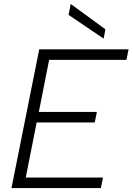

<svg xmlns="http://www.w3.org/2000/svg" viewBox="-20 -949 669 969"><path d="M618 -647H228L176 -384H469L458 -331H165L110 -53H500L489 0H38L178 -700H629ZM337 -929 512 -801 503 -754 326 -874Z"/></svg>

Font: Albert Sans Light
Style: Italic
Weight: 300
Italic angle: -11.25°
Designer: Andreas Rasmussen
Foundry: a.Foundry
Version: Version 1.025